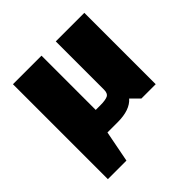

<svg xmlns="http://www.w3.org/2000/svg" viewBox="-176 -643 951 951"><g transform="rotate(-45 300.0 -167.5)"><path d="M50 -500H250V-120H281Q317 -120 333.5 -127.5Q350 -135 350 -162V-500H550V0H450L407 -43Q370 0 284 0H212L180 165H50Z"/></g></svg>

Font: Changa ExtraBold
Style: Regular
Weight: 800
Designer: Eduardo Rodriguez Tunni
Foundry: Eduardo Rodriguez Tunni
Version: Version 2.002; ttfautohint (v1.5) -l 8 -r 50 -G 220 -x 14 -H